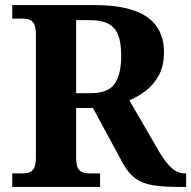

<svg xmlns="http://www.w3.org/2000/svg" viewBox="-20 -734 751 754"><path d="M28 0V-53H70Q83.7 -53 95.2 -57Q106.7 -61.1 113.8 -74Q121 -87 121 -113V-600Q121 -626.9 113.8 -639.9Q106.7 -652.9 95.2 -657Q83.7 -661 70 -661H28V-714H350Q445 -714 505.5 -693Q566 -672 595 -630.5Q624 -589 624 -529Q624 -475.6 604 -438.8Q584 -402 553 -378Q522 -354 488 -340L607 -135Q633 -92 656 -72.5Q679 -53 707 -53H711V0H678Q618 0 578 -7Q538 -14 511.5 -33.5Q485 -53 464 -90L345 -310H279V-113Q279 -87 286 -74Q293 -61 305 -57Q317 -53 330 -53H373V0ZM334.6 -368Q404.4 -368 430.2 -404.8Q456 -441.5 456 -515.1Q456 -566 444 -596.5Q432 -627 405 -641Q378.1 -655 332.9 -655H279V-368Z"/></svg>

Font: Noto Serif Armenian
Style: Regular
Weight: 400
Designer: Monotype Design Team
Foundry: Monotype Imaging Inc.
Version: Version 2.007